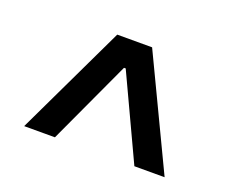

<svg xmlns="http://www.w3.org/2000/svg" viewBox="-64 -802 597 500"><g transform="rotate(20 234.5 -551.5)"><path d="M429 -397.7H345.2L236.9 -629.3H232.2L125 -397.7H39.8L186.1 -704.5H282.7Z"/></g></svg>

Font: Linik Sans
Style: Regular
Weight: 400
Designer: Rasmus Andersson (font), Marc Monis (original base), Kil Hyung-jin (Pretendard portions), Cristiano Sobral (main changes
Foundry: rsms
Version: Version 3.018;May 31, 2022;FontCreator 14.0.0.2814 64-bit; t